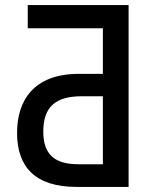

<svg xmlns="http://www.w3.org/2000/svg" viewBox="-20 -734 603 754"><path d="M89 -623H384V-444H290C111 -444 47 -338 47 -212C47 -77 120 0 280 0H485V-714H89ZM301 -356H384V-89H288C194 -89 150 -128 150 -217C150 -316 200 -356 301 -356Z"/></svg>

Font: Noto Sans Mono SemiCondensed Medium
Style: Regular
Weight: 500
Width: 4
Designer: Monotype Design Team
Foundry: Monotype Imaging Inc.
Version: Version 2.014